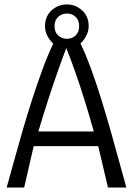

<svg xmlns="http://www.w3.org/2000/svg" viewBox="-20 -846 600 866"><path d="M10 0Q24 -49 41.5 -113.5Q59 -178 80 -250.5Q101 -323 124.5 -396Q148 -469 172 -534Q196 -599 220 -649Q205 -663 194 -683.5Q183 -704 183 -728Q183 -772 212.5 -799Q242 -826 282 -826Q321 -826 350.5 -799Q380 -772 380 -728Q380 -705 368.5 -683.5Q357 -662 343 -650Q367 -600 391 -534.5Q415 -469 437.5 -396Q460 -323 480.5 -251Q501 -179 518.5 -114Q536 -49 550 0H467L423 -187H132L89 0ZM153 -253H403Q383 -325 361 -395.5Q339 -466 317.5 -526.5Q296 -587 279 -629Q262 -585 240.5 -524Q219 -463 196.5 -393.5Q174 -324 153 -253ZM282 -671Q305 -671 321 -686Q337 -701 337 -728Q337 -755 321 -770Q305 -785 282 -785Q259 -785 242.5 -770Q226 -755 226 -728Q226 -701 242.5 -686Q259 -671 282 -671Z"/></svg>

Font: Ubuntu Sans Mono
Style: Regular
Weight: 400
Monospace: yes
Designer: Dalton Maag Ltd
Foundry: Dalton Maag Ltd
Version: Version 1.006